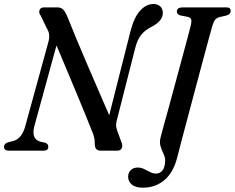

<svg xmlns="http://www.w3.org/2000/svg" viewBox="-28 -736 1148 938"><path d="M139.5 -118.5Q132 -89 138.5 -70Q145 -51 170 -43.5L192 -39Q208 -33.5 208 -19Q208 0 185.5 0H15.5Q-8.5 0 -8.5 -19Q-8 -34.5 11.5 -41L34 -46.5Q79 -56.5 96 -121.5L208 -529.5Q219.5 -569.5 201.5 -596L171 -659.5Q160.5 -672.5 165 -686.2Q169.5 -700 187.5 -700H251Q270 -700 280 -690Q290 -680 299 -660Q319 -609.5 345 -546.8Q371 -484 399.8 -417.5Q428.5 -351 455.8 -287.8Q483 -224.5 505.5 -173L610.5 -587.5Q627.5 -652 656.8 -684.2Q686 -716.5 722 -716.5Q742 -716.5 754.8 -704.8Q767.5 -693 767.5 -672.5Q767 -633 713 -605.5Q681 -589.5 662 -566Q643 -542.5 632.5 -501L542.5 -147.5Q539 -133.5 539.2 -122.8Q539.5 -112 545 -96.5L566 -39.5Q572.5 -23 566.5 -11.5Q560.5 0 545 0H463.5Q434 0 435 -35Q435.5 -65 421.5 -95Q409 -127.5 389.2 -175.8Q369.5 -224 345.8 -281Q322 -338 296.8 -398Q271.5 -458 248 -514ZM1008 -605Q1005 -595 995.8 -560.8Q986.5 -526.5 973 -476.5Q959.5 -426.5 943.8 -367.5Q928 -308.5 912 -248.2Q896 -188 881.5 -133.8Q867 -79.5 856.2 -38.2Q845.5 3 840.5 23Q821.5 104 776.8 142.5Q732 181 670 181Q633.5 181 615.5 165.2Q597.5 149.5 598 127Q598 108.5 610.5 95.5Q623 82.5 645.5 82.5Q661.5 82.5 676.5 90Q691.5 97.5 705.8 104.8Q720 112 734 112Q752 112 764.8 98Q777.5 84 779 48.5Q779 32.5 770.8 15.5Q762.5 -1.5 756.2 -22Q750 -42.5 757.5 -68.5Q760 -79 771 -119Q782 -159 797.8 -216.2Q813.5 -273.5 830.5 -336.8Q847.5 -400 863.2 -458Q879 -516 890 -557.5Q901 -599 904 -612Q909 -634 905.5 -642.5Q902 -651 887.5 -654L853.5 -660.5Q836 -666 836 -679.5Q836.5 -700 865 -700H1077Q1090 -700 1094.5 -695.2Q1099 -690.5 1099 -682.5Q1099 -666.5 1079 -660.5L1045 -652.5Q1030.5 -648.5 1023.2 -640Q1016 -631.5 1008 -605Z"/></svg>

Font: Fraunces 72pt S050
Style: Italic
Weight: 400
Italic angle: -16°
Version: Version 1.000; ttfautohint (v1.8.3)